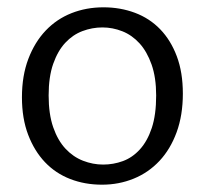

<svg xmlns="http://www.w3.org/2000/svg" viewBox="-20 -496 560 525"><path d="M480 -240Q480 -181 463 -134.5Q446 -88 416 -56Q386 -24 345.5 -7.5Q305 9 259 9Q212 9 172 -6.5Q132 -22 103 -52.5Q74 -83 57 -127.5Q40 -172 40 -230Q40 -289 57.5 -335Q75 -381 105 -412.5Q135 -444 175.5 -460Q216 -476 263 -476Q309 -476 349 -461Q389 -446 418 -416Q447 -386 463.5 -342Q480 -298 480 -240ZM407 -235Q407 -284 394.5 -319.5Q382 -355 361.5 -377.5Q341 -400 314.5 -410.5Q288 -421 260 -421Q232 -421 205.5 -411Q179 -401 158.5 -379Q138 -357 125.5 -321.5Q113 -286 113 -235Q113 -184 125.5 -148Q138 -112 159 -89.5Q180 -67 207 -56.5Q234 -46 262 -46Q290 -46 316 -55.5Q342 -65 362.5 -87.5Q383 -110 395 -146Q407 -182 407 -235Z"/></svg>

Font: Mukta Vaani Light
Style: Regular
Weight: 300
Designer: Noopur Datye, Girish Dalvi, Yashodeep Gholap, Pallavi Karambelkar
Foundry: Ek Type
Version: Version 2.538;PS 1.000;hotconv 16.6.51;makeotf.lib2.5.65220;